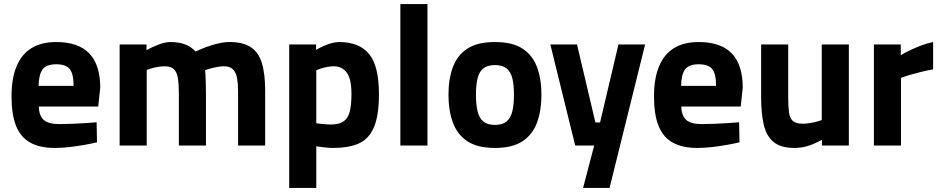

<svg xmlns="http://www.w3.org/2000/svg" viewBox="-20 -720 4654 950"><path d="M252 12Q177 12 129.5 -14.5Q82 -41 59.5 -97Q37 -153 37 -243Q37 -332 62 -392Q87 -452 136 -482Q185 -512 258 -512Q368 -512 422 -455.5Q476 -399 476 -286L466 -193H172Q173 -148 196 -127Q219 -106 273 -106Q303 -106 337.5 -107.5Q372 -109 404 -111Q436 -113 458 -115L460 -16Q436 -10 400 -3.5Q364 3 325 7.5Q286 12 252 12ZM171 -295H344Q344 -356 324.5 -379Q305 -402 258 -402Q210 -402 191 -377Q172 -352 171 -295Z M572 0V-500H705V-472Q728 -485 762 -498.5Q796 -512 823 -512Q865 -512 895.5 -500.5Q926 -489 948 -465Q968 -475 997 -486Q1026 -497 1057.5 -504.5Q1089 -512 1116 -512Q1184 -512 1222.5 -485.5Q1261 -459 1276.5 -405.5Q1292 -352 1292 -271V0H1158V-267Q1158 -305 1153 -333Q1148 -361 1133 -376.5Q1118 -392 1088 -392Q1066 -392 1039 -385.5Q1012 -379 995 -373Q997 -349 998 -314.5Q999 -280 999 -259V0H865V-257Q865 -302 860.5 -332Q856 -362 841 -377Q826 -392 795 -392Q771 -392 745.5 -386Q720 -380 706 -374V0Z M1411 210V-500H1544V-473Q1558 -482 1578 -491Q1598 -500 1619 -506Q1640 -512 1658 -512Q1757 -512 1806 -453Q1855 -394 1855 -254Q1855 -148 1830 -90Q1805 -32 1755 -10Q1705 12 1628 12Q1608 12 1584 9Q1560 6 1545 4V210ZM1618 -104Q1658 -104 1680 -119.5Q1702 -135 1710.5 -168Q1719 -201 1719 -254Q1719 -330 1695.5 -361Q1672 -392 1632 -392Q1617 -392 1600.5 -389Q1584 -386 1569.5 -381.5Q1555 -377 1545 -372V-110Q1559 -108 1581 -106Q1603 -104 1618 -104Z M1961 0V-700H2095V0Z M2429 12Q2342 12 2292 -21.5Q2242 -55 2220.5 -114.5Q2199 -174 2199 -251Q2199 -328 2220.5 -387Q2242 -446 2292 -479Q2342 -512 2429 -512Q2516 -512 2566 -479Q2616 -446 2637.5 -387Q2659 -328 2659 -251Q2659 -174 2637.5 -114.5Q2616 -55 2566 -21.5Q2516 12 2429 12ZM2429 -102Q2466 -102 2486.5 -119Q2507 -136 2515 -169.5Q2523 -203 2523 -251Q2523 -300 2515 -332.5Q2507 -365 2486.5 -381.5Q2466 -398 2429 -398Q2392 -398 2371.5 -381.5Q2351 -365 2343 -332.5Q2335 -300 2335 -251Q2335 -203 2343 -169.5Q2351 -136 2371.5 -119Q2392 -102 2429 -102Z M2865 210 2920 0H2826L2703 -500H2835L2926 -114H2949L3040 -500H3172L2996 210Z M3431 12Q3356 12 3308.5 -14.5Q3261 -41 3238.5 -97Q3216 -153 3216 -243Q3216 -332 3241 -392Q3266 -452 3315 -482Q3364 -512 3437 -512Q3547 -512 3601 -455.5Q3655 -399 3655 -286L3645 -193H3351Q3352 -148 3375 -127Q3398 -106 3452 -106Q3482 -106 3516.5 -107.5Q3551 -109 3583 -111Q3615 -113 3637 -115L3639 -16Q3615 -10 3579 -3.5Q3543 3 3504 7.5Q3465 12 3431 12ZM3350 -295H3523Q3523 -356 3503.5 -379Q3484 -402 3437 -402Q3389 -402 3370 -377Q3351 -352 3350 -295Z M3910 12Q3843 12 3807.5 -17.5Q3772 -47 3759 -103Q3746 -159 3746 -238V-500H3880V-236Q3880 -191 3884 -163Q3888 -135 3903 -121.5Q3918 -108 3951 -108Q3977 -108 4004 -114Q4031 -120 4046 -126V-500H4180V0H4047V-28Q4007 -7 3976.5 2.5Q3946 12 3910 12Z M4304 0V-500H4437V-447Q4455 -458 4482 -471Q4509 -484 4539.5 -495.5Q4570 -507 4597 -512V-377Q4565 -371 4534.5 -363.5Q4504 -356 4479 -348.5Q4454 -341 4438 -335V0Z"/></svg>

Font: Titillium Web
Style: Bold
Weight: 700
Designer: Mohamed Gaber, Accademia di Belle Arti di Urbino
Foundry: Kief Type Foundry, Accademia di Belle Arti di Urbino
Version: Version 3.000